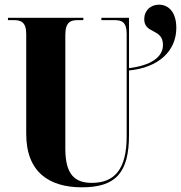

<svg xmlns="http://www.w3.org/2000/svg" viewBox="-20 -790 773 820"><path d="M330 10C475 10 531 -53 531 -214V-489C656 -501 733 -571 733 -671C733 -738 700 -770 659 -770C623 -770 596 -745 596 -708C596 -644 676 -670 676 -598C676 -544 621 -510 531 -499V-714H413V-704H469C499 -704 521 -697 521 -645V-208C521 -68 470 -9 372 -9C300 -9 259 -44 259 -155V-641C259 -697 283 -704 312 -704H336V-714H14V-704H39C68 -704 92 -697 92 -645V-218C92 -54 191 10 330 10Z"/></svg>

Font: Noto Serif Display ExtraCondensed Black
Style: Regular
Weight: 900
Width: 2
Designer: Monotype Design Team
Foundry: Monotype Imaging Inc.
Version: Version 2.009